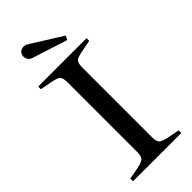

<svg xmlns="http://www.w3.org/2000/svg" viewBox="-274 -916 964 964"><g transform="rotate(-45 208.5 -433.5)"><path d="M37 0V-19L95 -30Q134 -38 145 -48Q156 -58 156 -89V-584Q156 -616 145 -626Q134 -636 95 -643L37 -654V-673H380V-654L322 -643Q283 -636 272 -626Q261 -616 261 -584V-89Q261 -58 272 -48Q283 -38 322 -30L380 -19V0ZM305 -735 124 -793Q114 -795 106 -800.5Q98 -806 93 -818Q88 -832 93.5 -846Q99 -860 114 -865Q133 -871 150 -860L316 -756Z"/></g></svg>

Font: Ibarra Real Nova Medium
Style: Regular
Weight: 500
Designer: Jose Maria Ribagorda & Octavio Pardo
Foundry: Jose Maria Ribagorda
Version: Version 2.000